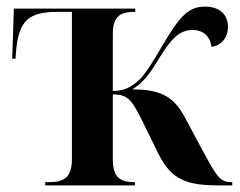

<svg xmlns="http://www.w3.org/2000/svg" viewBox="-20 -562 726 582"><path d="M117 0H389V-10H387C350 -10 322 -20 322 -77V-276C367 -275 378 -263 414 -190L460 -96C501 -14 549 0 648 0H684V-10H680C644 -10 634 -33 587 -119L540 -207C507 -268 469 -291 381 -291C418 -314 436 -342 466 -391C501 -448 527 -471 563 -471C599 -471 617 -450 621 -420C647 -423 671 -444 671 -481C671 -514 650 -542 601 -542C552 -542 525 -513 476 -430C446 -380 426 -345 407 -325C380 -298 359 -287 322 -286V-460C322 -517 350 -526 388 -526H390V-536H22L17 -384H27L29 -411C38 -499 66 -526 155 -526H198V-79C198 -20 169 -10 129 -10H117Z"/></svg>

Font: Noto Serif Display SemiCondensed SemiBold
Style: Regular
Weight: 600
Width: 4
Designer: Monotype Design Team
Foundry: Monotype Imaging Inc.
Version: Version 2.009